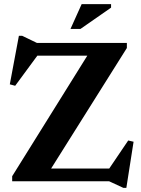

<svg xmlns="http://www.w3.org/2000/svg" viewBox="-20 -878 682 930"><path d="M594.5 -670V-645.5L227.5 -61.5H509L601 -197.5L627 -191.5L592 32H577.5L508.5 0H39V-24.5L403 -608.5H161L53.5 -462.5L27.5 -469.5L71.5 -704.5H87.5L159 -670ZM321.5 -738 375.5 -858H518V-841L370 -738Z"/></svg>

Font: Newsreader 16pt
Style: Bold
Weight: 700
Designer: Hugues Gentile
Foundry: Production Type
Version: Version 1.003; ttfautohint (v1.8.3)